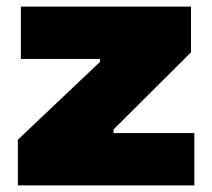

<svg xmlns="http://www.w3.org/2000/svg" viewBox="-20 -560 640 580"><path d="M34 -138 282 -373V-382H43V-540H557V-402L323 -169V-158H567V0H34Z"/></svg>

Font: Encode Sans Normal
Style: Black
Weight: 900
Designer: Pablo Impallari, Andres Torresi
Foundry: Pablo Impallari, Andres Torresi
Version: Version 1.000; ttfautohint (v1.00) -l 8 -r 50 -G 200 -x 14 -